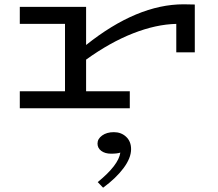

<svg xmlns="http://www.w3.org/2000/svg" viewBox="-20 -503 1015 892"><path d="M885 -482V-260H799V-392Q705 -390 598 -348Q491 -306 380 -226V-79H583V0H72V-79H282V-392H72V-471H380V-294Q617 -483 833 -483ZM459 369 434 343Q531 264 539 206Q524 211 496 211Q468 211 450.5 198Q433 185 433 164Q433 142 454.5 126.5Q476 111 509 111Q543 111 566 132.5Q589 154 589 190Q589 231 554 278Q519 325 459 369Z"/></svg>

Font: BioRhyme Expanded
Style: Regular
Weight: 400
Width: 7
Designer: Aoife Mooney
Foundry: Aoife Mooney Type
Version: Version 1.000